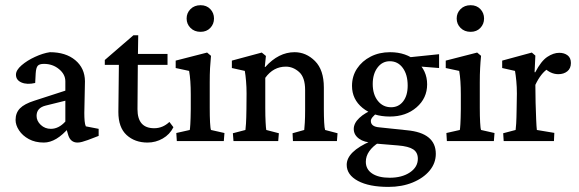

<svg xmlns="http://www.w3.org/2000/svg" viewBox="-20 -548 2251 746"><path d="M150.4 5.9Q116.7 5.9 92 -7.6Q67.4 -21 54 -41.5Q40.5 -62 40.5 -82Q40.5 -109.4 57.6 -127Q74.7 -144.5 113.3 -156.7L233.9 -195.8V-231.9Q233.9 -259.3 209.2 -279.5Q184.6 -299.8 150.9 -299.8Q132.8 -299.8 126.5 -292.2Q120.1 -284.7 118.7 -263.2L116.7 -225.6Q85 -218.3 63.5 -227.5Q42 -236.8 42 -257.8Q42 -275.4 63.7 -294.2Q85.4 -313 116.2 -327.1Q147 -341.3 173.8 -345.2Q235.4 -345.2 272.5 -314.2Q309.6 -283.2 310.1 -232.4L307.6 -108.9Q307.6 -91.8 308.8 -77.9Q310.1 -64 313.5 -57.1L363.3 -47.4V-20L321.3 -3.9Q309.1 0.5 299.1 3.2Q289.1 5.9 281.2 5.9Q254.9 5.9 245.6 -21.5L235.8 -54.7L249 -53.2Q198.7 5.9 150.4 5.9ZM177.7 -47.4Q208 -47.4 233.9 -75.7V-156.7L157.2 -137.7Q122.1 -128.9 122.1 -97.7Q122.1 -78.1 138.4 -62.7Q154.8 -47.4 177.7 -47.4Z M653.8 -53.7Q639.6 -25.4 612.3 -9.8Q585 5.9 553.2 5.9Q503.9 5.9 471.9 -23.4Q439.9 -52.7 439.9 -112.8L441.9 -295.9H387.2V-314.9L498.5 -411.1H517.1L515.6 -314.9L514.2 -123.5Q514.2 -49.8 579.1 -49.8Q612.3 -49.8 638.2 -74.2ZM481.4 -295.9V-338.4H630.9V-295.9Z M667 0 665 -31.2 717.3 -43Q718.3 -46.9 719.5 -65.7Q720.7 -84.5 721.2 -124.5V-180.2Q721.2 -236.8 714.8 -272.5L662.6 -283.7V-312.5L784.7 -343.8L799.8 -331.1Q797.4 -307.1 796.1 -283.2Q794.9 -259.3 794.9 -228V-128.9Q794.9 -96.2 796.1 -72.5Q797.4 -48.8 799.8 -43L852.1 -31.2L849.6 0ZM759.3 -424.3Q735.4 -424.3 720.2 -439.5Q705.1 -454.6 705.1 -476.1Q705.1 -497.6 720.2 -512.7Q735.4 -527.8 759.3 -527.8Q782.7 -527.8 797.1 -512.7Q811.5 -497.6 811.5 -476.1Q811.5 -454.6 797.1 -439.5Q782.7 -424.3 759.3 -424.3Z M887.2 0 884.8 -30.3 933.6 -43Q934.6 -48.8 935.8 -68.1Q937 -87.4 937.5 -124.5L938 -184.6Q938 -210 936 -232.9Q934.1 -255.9 931.2 -272.5L880.9 -283.7V-312.5L997.1 -343.8L1013.2 -330.6L1008.8 -288.1L1010.7 -287.6Q1062.5 -345.2 1124.5 -345.2Q1169.4 -345.2 1203.9 -310.8Q1238.3 -276.4 1238.3 -208V-123.5Q1238.3 -96.2 1239.5 -73Q1240.7 -49.8 1243.2 -43L1291.5 -30.3L1289.1 0H1118.2L1116.7 -30.3L1162.1 -43Q1163.1 -51.8 1164.3 -71.3Q1165.5 -90.8 1165.5 -119.6V-198.2Q1165.5 -247.6 1142.1 -268.3Q1118.7 -289.1 1090.8 -289.1Q1042 -289.1 1010.7 -245.6V-128.9Q1010.7 -95.7 1012 -72.8Q1013.2 -49.8 1014.6 -43L1063.5 -30.3L1061 0Z M1489.3 178.2Q1414.1 178.2 1370.6 154.8Q1327.1 131.3 1327.1 92.3Q1327.1 41 1420.4 0.5L1451.7 5.9Q1428.2 20.5 1414.8 39.6Q1401.4 58.6 1401.4 80.6Q1401.4 109.9 1426 126.2Q1450.7 142.6 1494.1 142.6Q1542 142.6 1572.8 121.8Q1603.5 101.1 1603.5 68.8Q1603.5 44.4 1585.7 32.5Q1567.9 20.5 1526.4 17.1L1438.5 9.8L1428.2 5.9Q1396 5.9 1375.2 -9Q1354.5 -23.9 1354.5 -46.9Q1354.5 -69.3 1376.2 -89.8Q1397.9 -110.4 1436 -125L1446.8 -110.4Q1420.9 -91.3 1420.9 -78.1Q1420.9 -55.7 1454.1 -53.2L1560.5 -42Q1673.3 -31.7 1673.3 49.8Q1673.3 85.9 1649.2 115Q1625 144 1583.3 161.1Q1541.5 178.2 1489.3 178.2ZM1494.6 -95.2Q1429.7 -95.2 1388.7 -128.7Q1347.7 -162.1 1347.7 -214.4Q1347.7 -252 1367.2 -281.5Q1386.7 -311 1420.2 -328.1Q1453.6 -345.2 1495.6 -345.2Q1558.1 -345.2 1598.9 -309.6Q1639.6 -273.9 1639.6 -220.2Q1639.6 -166.5 1598.4 -130.9Q1557.1 -95.2 1494.6 -95.2ZM1499.5 -131.3Q1528.8 -131.3 1546.4 -154.1Q1564 -176.8 1564 -215.3Q1564 -258.3 1544.9 -284.2Q1525.9 -310.1 1494.6 -310.1Q1465.3 -310.1 1446.8 -285.4Q1428.2 -260.7 1428.2 -221.7Q1428.2 -181.2 1448 -156.2Q1467.8 -131.3 1499.5 -131.3ZM1686 -283.7 1587.9 -291.5 1558.1 -324.2 1686 -337.4Z M1716.3 0 1714.4 -31.2 1766.6 -43Q1767.6 -46.9 1768.8 -65.7Q1770 -84.5 1770.5 -124.5V-180.2Q1770.5 -236.8 1764.2 -272.5L1711.9 -283.7V-312.5L1834 -343.8L1849.1 -331.1Q1846.7 -307.1 1845.5 -283.2Q1844.2 -259.3 1844.2 -228V-128.9Q1844.2 -96.2 1845.5 -72.5Q1846.7 -48.8 1849.1 -43L1901.4 -31.2L1898.9 0ZM1808.6 -424.3Q1784.7 -424.3 1769.5 -439.5Q1754.4 -454.6 1754.4 -476.1Q1754.4 -497.6 1769.5 -512.7Q1784.7 -527.8 1808.6 -527.8Q1832 -527.8 1846.4 -512.7Q1860.8 -497.6 1860.8 -476.1Q1860.8 -454.6 1846.4 -439.5Q1832 -424.3 1808.6 -424.3Z M1937 0 1935.1 -30.3 1983.4 -43Q1984.4 -48.3 1985.6 -68.1Q1986.8 -87.9 1987.3 -124.5L1988.3 -184.6Q1988.3 -210 1986.1 -232.9Q1983.9 -255.9 1981 -272.5L1931.2 -283.7V-312.5L2046.4 -343.8L2060.1 -332L2057.1 -267.6L2059.6 -267.1Q2082.5 -311 2106.4 -326.9Q2130.4 -342.8 2152.8 -342.8Q2172.4 -342.8 2185.3 -333Q2198.2 -323.2 2198.2 -303.2Q2198.2 -282.2 2184.3 -271Q2170.4 -259.8 2149.4 -259.8Q2119.1 -259.8 2093.3 -285.6L2109.9 -281.7Q2081.5 -263.7 2060.1 -218.3L2061 -149.4Q2062 -115.2 2063.2 -84.7Q2064.5 -54.2 2065.9 -43L2133.8 -31.7L2132.3 0Z"/></svg>

Font: Lateef
Style: Regular
Weight: 400
Designer: SIL International
Foundry: SIL International
Version: Version 4.200